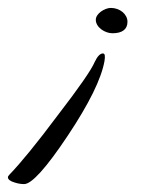

<svg xmlns="http://www.w3.org/2000/svg" viewBox="-70 -250 385 485"><path d="M252 -195C252 -214 233 -230 210 -230C195 -230 172 -216 172 -200C172 -181 195 -166 214 -166C239 -166 252 -176 252 -195ZM194 -96C196 -109 195 -115 190 -115C183 -115 176 -108 169 -93C161 -74 130 -29 76 41C23 112 -18 162 -46 191C-49 194 -50 196 -50 198C-50 203 -44 208 -33 211C-24 214 -16 215 -9 215C10 215 47 174 101 93C155 12 186 -51 194 -96Z"/></svg>

Font: AlexBrush
Style: Regular
Weight: 400
Designer: Robert E. Leuschke
Foundry: Robert E. Leuschke
Version: Version 1.001